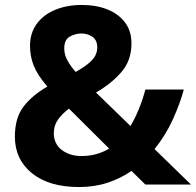

<svg xmlns="http://www.w3.org/2000/svg" viewBox="-20 -744 790 774"><path d="M310 -724Q368 -724 413 -706Q458 -688 484 -653.5Q510 -619 510 -569Q510 -500 469 -453Q428 -406 367 -371L506 -236Q526 -270 541 -307.5Q556 -345 566 -383H721Q706 -327 677 -263Q648 -199 603 -143L750 0H566L510 -55Q467 -25 414 -7.5Q361 10 299 10Q177 10 108.5 -46Q40 -102 40 -193Q40 -269 75 -314.5Q110 -360 171 -395Q132 -440 116.5 -478Q101 -516 101 -559Q101 -610 127.5 -647Q154 -684 201.5 -704Q249 -724 310 -724ZM309 -609Q284 -609 261.5 -596.5Q239 -584 239 -549Q239 -524 251.5 -501Q264 -478 285 -454Q327 -477 349.5 -500Q372 -523 372 -553Q372 -583 352 -596Q332 -609 309 -609ZM258 -306Q230 -285 213.5 -261.5Q197 -238 197 -207Q197 -164 229 -139.5Q261 -115 309 -115Q341 -115 369 -123Q397 -131 420 -145Z"/></svg>

Font: RS Noto Sans
Style: Bold
Weight: 700
Designer: Monotype Design Team
Foundry: Monotype Imaging Inc.
Version: Version 3.10